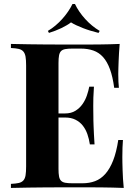

<svg xmlns="http://www.w3.org/2000/svg" viewBox="-20 -924 674 944"><path d="M581.5 -151.9Q581.5 -140.6 581.8 -124Q582 -107.4 582.8 -87.4Q583.5 -67.4 584.7 -44.9Q585.9 -22.5 588.4 0Q563 -1 533.4 -1.7Q503.9 -2.4 473.6 -2.7Q443.4 -2.9 414.1 -2.9Q384.8 -2.9 359.4 -2.9Q334.5 -2.9 295.7 -2.9Q256.8 -2.9 212.2 -2.7Q167.5 -2.4 121.1 -1.7Q74.7 -1 33.7 0V-20Q57.6 -21 72.3 -24.4Q86.9 -27.8 95 -36.9Q103 -45.9 105.7 -62.3Q108.4 -78.6 108.4 -106V-602.1Q108.4 -629.4 105.5 -645.8Q102.5 -662.1 94.5 -671.1Q86.4 -680.2 71.8 -683.6Q57.1 -687 33.7 -688V-708Q74.7 -707 121.1 -706.3Q167.5 -705.6 212.2 -705.3Q256.8 -705.1 295.7 -705.1Q334.5 -705.1 359.4 -705.1Q382.3 -705.1 409.2 -705.1Q436 -705.1 463.6 -705.3Q491.2 -705.6 518.3 -706.3Q545.4 -707 568.4 -708Q566.4 -686 565.2 -664.1Q564 -642.1 563.2 -622.6Q562.5 -603 562 -586.9Q561.5 -570.8 561.5 -560.1Q561.5 -540 562.3 -522.2Q563 -504.4 564.5 -492.2H541.5Q534.2 -546.9 520.5 -584Q506.8 -621.1 486.6 -643.6Q466.3 -666 439 -675.5Q411.6 -685.1 377.4 -685.1H336.4Q314.5 -685.1 301 -682.6Q287.6 -680.2 280.3 -672.9Q272.9 -665.5 270.3 -651.4Q267.6 -637.2 267.6 -613.8V-366.2H299.8Q329.6 -366.2 350.6 -379.2Q371.6 -392.1 385.5 -411.9Q399.4 -431.6 407.2 -454.6Q415 -477.5 418.9 -498H441.9Q439.5 -465.8 439 -443.4Q438.5 -420.9 438.5 -403.8Q438.5 -389.6 438.7 -378.4Q439 -367.2 439 -356Q439 -343.8 439.2 -330.8Q439.5 -317.9 440.2 -301.3Q440.9 -284.7 441.9 -263.4Q442.9 -242.2 444.8 -213.9H421.9Q418 -240.2 409.7 -264.2Q401.4 -288.1 387 -306.4Q372.6 -324.7 351.1 -335.4Q329.6 -346.2 299.8 -346.2H267.6V-94.2Q267.6 -70.8 270.3 -56.6Q272.9 -42.5 280.3 -35.2Q287.6 -27.8 301 -25.4Q314.5 -22.9 336.4 -22.9H385.7Q419.4 -22.9 447.5 -33.4Q475.6 -43.9 497.8 -68.8Q520 -93.8 536.1 -134.5Q552.2 -175.3 561.5 -235.8H584.5Q583 -219.7 582.3 -198.2Q581.5 -176.8 581.5 -151.9ZM348.6 -904.3Q366.7 -866.2 398.7 -830.8Q430.7 -795.4 470.2 -772L464.4 -762.2Q444.8 -767.1 425.5 -772.9Q406.2 -778.8 388.7 -785.6Q371.1 -792.5 355.7 -799.6Q340.3 -806.6 329.1 -814Q319.8 -806.6 307.6 -799.6Q295.4 -792.5 281.2 -785.6Q267.1 -778.8 251.7 -772.9Q236.3 -767.1 220.7 -762.2L215.3 -772Q234.4 -783.2 252.2 -798.1Q270 -813 285.6 -830.3Q301.3 -847.7 314.2 -866.5Q327.1 -885.3 336.4 -904.3Z"/></svg>

Font: SVN-Playfair Display
Style: Bold
Weight: 700
Designer: Claus Eggers Sørensen
Foundry: Claus Eggers Sørensen
Version: Version 1.004;PS 001.004;hotconv 1.0.70;makeotf.lib2.5.58329